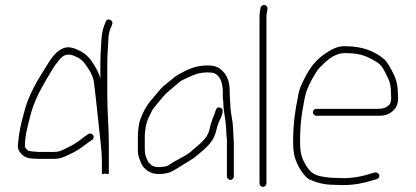

<svg xmlns="http://www.w3.org/2000/svg" viewBox="-20 -696 1620 748"><path d="M398 -323V-446C398 -481.4 400.5 -505.7 402 -537C402 -556.4 405 -568.4 409 -581.5C412.7 -593.4 426.9 -610.8 409.5 -618.5C401.2 -622.2 395.3 -620 392 -612C382.6 -590 376.7 -570.7 375 -539C373.5 -507.2 371 -482.4 371 -446V-390C363.7 -418.1 349.6 -437.5 337 -458C325.1 -474.7 312.1 -486.7 295 -496C278.3 -504.4 252.6 -517.6 229 -509C199.5 -499.2 179.1 -468.4 163 -442C127.6 -386 89.1 -325 72 -251C62.1 -215.5 54.1 -180.6 51 -143C47.4 -119.6 50.7 -109.3 64 -96C81.1 -77.2 99.5 -78.6 133 -77H188C213.4 -77 224.5 -82.4 243 -91L268 -103C290.4 -115.2 306.5 -127.6 327 -143L339 -151C353.7 -161.7 339 -183.6 323 -173L311 -165C291.4 -150.3 277.1 -138 255 -127L231 -115C216.7 -107.8 207.9 -104 188 -104H133C112.7 -105.1 106.2 -105.6 92 -108C88.2 -109.3 78.2 -119.1 77 -124C77 -169.3 88.3 -204.6 98 -245C111.1 -297.3 136.2 -345 161 -387C176.2 -412.7 189.7 -437.5 207 -458C221.3 -476.7 236.4 -489.6 265 -480L283 -472C295.8 -465.6 305.9 -455.8 314 -443C327 -425.7 338.6 -407.8 345 -382C348.4 -364.1 360.5 -245.2 364 -215C368.5 -165.8 377 -114 377 -63V-20C377 -17.3 381.3 -17.3 390 -20C399.3 -17.3 404 -17.3 404 -20V-137C404 -201.5 398 -256.8 398 -323Z M891 -9V-133C891 -141 890.7 -148.3 890 -155C890 -161 889.7 -167 889 -173C889 -180.3 888.7 -188 888 -196L886 -220C882 -245.9 877 -267.8 877 -295C877 -306.7 875 -314.2 875 -324V-339C875 -374.8 865.7 -401.7 846.5 -420C830.8 -435 817.3 -441 788 -441C738 -441 705.8 -422.7 674 -405C658.4 -396.3 649.3 -385.6 633 -374C616.9 -360.2 609 -354.7 598 -340L586 -326C582 -321.3 576.3 -314.7 569 -306C550.1 -283.7 537.8 -260.9 527 -232C519.6 -212.2 517 -182.5 517 -156V-119C517 -100 517.7 -92.5 523 -78C529.4 -62 531.8 -50.9 544 -40C558.1 -25.9 574.2 -18 601 -18C614.9 -18 635.6 -21.3 645 -26C664 -35.5 682.5 -47.4 701 -59L717 -69C728.9 -75.6 737.2 -81.6 747 -90C775.7 -114.6 807.8 -137.4 820 -178L824 -194C825.3 -199.3 827 -205 829 -211C832.5 -225.1 862.1 -268 838.5 -276.5C830.2 -279.5 824.3 -276.7 821 -268C816.8 -255.4 814.7 -247.5 809 -236C803 -219.9 798 -202.1 794 -184C785.5 -158.6 766.6 -142.4 747.5 -126L730 -111C714.5 -95.5 692.6 -85.2 673 -74C658.3 -67.5 645.9 -57.7 633 -50C626.2 -47.3 609.7 -45 601 -45C595 -45 590 -45.3 586 -46L574 -50C568 -53.6 557.5 -62.5 555 -70C552.1 -76.8 545 -91.1 545 -101C544.3 -105 544 -111 544 -119V-172C544.7 -176.7 545.3 -182.5 546 -189.5C549.3 -223.7 562.8 -245.6 575 -270C581.1 -278.5 599.2 -300 606 -308L618 -322C631.7 -338 656.5 -356.4 673 -371C677.7 -375.7 682.3 -379.3 687 -382C717 -395.3 744 -414 788 -414C793.3 -414 799 -413.7 805 -413C836.2 -408.6 848 -374.7 848 -339V-326C846.7 -314.6 850 -306.9 850 -295C850 -268 856.7 -243 859 -218L861 -194C861.7 -186 862 -179 862 -173L864 -153V-9C864 -1.3 870 5 877.5 5C885 5 891 -1.3 891 -9Z M1004.5 32C1011.5 32 1018 25.9 1018 19V-629C1018 -635 1018.7 -641.7 1020 -649L1022 -661C1022.7 -664.3 1021.8 -667.7 1019.5 -671C1012.4 -681.1 996.9 -676.2 995 -665L993 -654C991.7 -645.3 991 -637 991 -629V19C991 25.9 997.5 32 1004.5 32Z M1212 -245H1448C1475.4 -245 1489.2 -247 1507 -261C1523.5 -272.7 1531 -291.3 1531 -314C1531 -319.3 1530.7 -326.3 1530 -335C1530 -354.8 1526 -374 1521 -389.5C1514.9 -408.5 1490.3 -453.7 1477 -465C1439.1 -497.1 1392.2 -516 1323 -516C1298 -516 1279.3 -507.4 1262 -497C1222.9 -473.5 1197.7 -448 1174 -405C1155.8 -369.9 1146.4 -355 1140 -315C1129 -262.4 1122 -208.6 1122 -146C1122 -93.2 1129.2 -70.8 1151 -34C1162.3 -16.7 1173 -4.7 1183 2C1210.1 14.6 1242 24 1281 24C1293.7 24.7 1306 25 1318 25C1360 25 1401.1 16.6 1433 6L1448 2C1465.2 -4.9 1457.8 -27 1440 -24L1425 -20C1395.9 -9.6 1356.3 -2 1318 -2C1306 -2 1294 -2.3 1282 -3C1270.7 -3 1259.7 -4 1249 -6C1209.8 -10.9 1192.5 -19.1 1174 -49C1154.6 -79.4 1149 -101.2 1149 -146.5C1149 -188.5 1152 -230.3 1158.5 -266.5C1163 -291.5 1167.9 -327.2 1177 -348C1184.4 -369 1209.9 -415.7 1224 -431C1248.1 -455.1 1278 -489 1324 -489C1371.7 -489 1398.3 -482 1430 -464.5C1457.1 -449.5 1465.4 -444.1 1480 -415C1495.1 -384.9 1503 -372.8 1503 -335C1503.7 -326.3 1504 -319.3 1504 -314C1504 -301.7 1500.9 -289.6 1491 -283C1478.5 -273.3 1468.6 -272 1448 -272H1212C1205.1 -272 1199 -265.5 1199 -258.5C1199 -251.5 1205.1 -245 1212 -245Z"/></svg>

Font: Take Off
Style: Regular, Eh
Weight: 400
Foundry: Cannot Into Space Fonts
Version: Version 0.89